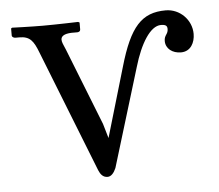

<svg xmlns="http://www.w3.org/2000/svg" viewBox="-40 -486 618 542"><g transform="rotate(-5 268.5 -215.0)"><path d="M431 -402C445 -402 449 -398 449 -389C449 -374 438 -373 438 -356C438 -334 457 -320 481 -320C509 -320 521 -345 521 -369C521 -409 488 -442 448 -442C380 -442 346 -405 314 -294L256 -97L244 -138L158 -356C152 -370 148 -378 148 -385C148 -395 157 -401 177 -402H194C197 -402 203 -403 203 -410V-429L199 -431C199 -431 138 -429 99 -429C65 -429 12 -431 12 -431L9 -429V-409C9 -405 14 -402 19 -402H30C60 -402 70 -388 83 -354L219 -9C224 3 231 12 244 12C254 12 262 3 268 -11L353 -290C372 -355 401 -402 431 -402Z"/></g></svg>

Font: Libertinus Math
Style: Regular
Weight: 400
Designer: Philipp H. Poll, Khaled Hosny
Foundry: Caleb Maclennan
Version: Version 7.050;RELEASE